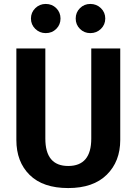

<svg xmlns="http://www.w3.org/2000/svg" viewBox="-20 -938 694 974"><path d="M212 -918Q244 -918 265.5 -896.5Q287 -875 287 -844Q287 -813 265.5 -791.5Q244 -770 212 -770Q181 -770 159 -791.5Q137 -813 137 -844Q137 -875 159 -896.5Q181 -918 212 -918ZM438 -918Q470 -918 492 -896.5Q514 -875 514 -844Q514 -813 492 -791.5Q470 -770 438 -770Q407 -770 385.5 -791.5Q364 -813 364 -844Q364 -875 385.5 -896.5Q407 -918 438 -918ZM590 -692V-228Q590 -119 521.5 -51.5Q453 16 326 16Q198 16 130.5 -50.5Q63 -117 63 -228V-692H210V-235Q210 -96 326 -96Q443 -96 443 -235V-692Z"/></svg>

Font: Fira Sans SemiBold
Style: Regular
Weight: 600
Designer: bBox Type GmbH & Carrois Corporate GbR & Edenspiekermann AG
Foundry: bBox Type GmbH & Carrois Corporate GbR & Edenspiekermann AG
Version: Version 4.301;PS 004.301;hotconv 1.0.88;makeotf.lib2.5.64775